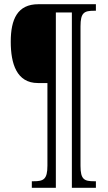

<svg xmlns="http://www.w3.org/2000/svg" viewBox="-20 -780 512 911"><path d="M131 111H245V-721H321V111H435V80H427C380 80 362 72 362 7V-655C362 -721 380 -729 427 -729H435V-760H162C63 -760 31 -689 31 -582C31 -478 59 -386 160 -386H205V6C205 72 186 80 139 80H131Z"/></svg>

Font: Noto Serif Lao ExtraCondensed Light
Style: Regular
Weight: 300
Width: 2
Designer: Monotype Design Team
Foundry: Monotype Imaging Inc.
Version: Version 2.003